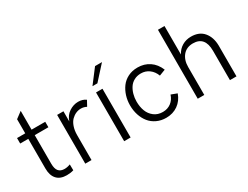

<svg xmlns="http://www.w3.org/2000/svg" viewBox="-67 -1173 2145 1664"><g transform="rotate(-30 1005.5 -341.5)"><path d="M235.8 7.3Q170.9 7.3 137 -29.8Q103 -66.9 103 -136.7V-433.1H22V-487.8H104V-628.9L167.5 -676.3V-487.8H304.2V-433.1H167.5V-147Q167.5 -96.2 187.3 -73Q207 -49.8 246.6 -49.8Q273.9 -49.8 303.7 -61.5L304.7 -2.4Q274.4 7.3 235.8 7.3Z M423.3 0V-487.8H486.3V-385.7Q503.4 -439 546.4 -467.3Q589.4 -495.6 636.7 -495.6Q681.6 -495.6 712.9 -472.2L683.6 -418.5Q657.7 -432.6 627.9 -432.6Q602.5 -432.6 578.1 -422.1Q553.7 -411.6 532.7 -390.9Q511.7 -370.1 498.8 -333.3Q485.8 -296.4 485.8 -249V0Z M813 -550.3 919.4 -689.9H988.8L862.3 -550.3ZM812.5 0V-487.8H877V0Z M1231.4 7.3Q1180.2 7.3 1138.2 -12.5Q1096.2 -32.2 1068.8 -66.2Q1041.5 -100.1 1026.6 -145.5Q1011.7 -190.9 1011.7 -243.2Q1011.7 -292 1025.6 -336.7Q1039.6 -381.3 1065.9 -417.2Q1092.3 -453.1 1134.8 -474.4Q1177.2 -495.6 1230.5 -495.6Q1297.9 -495.6 1348.9 -461.2Q1399.9 -426.8 1426.8 -361.3L1365.2 -337.4Q1347.7 -383.8 1312.3 -410.2Q1276.9 -436.5 1230.5 -436.5Q1192.4 -436.5 1162.4 -420.4Q1132.3 -404.3 1114.3 -377Q1096.2 -349.6 1086.7 -315.4Q1077.1 -281.2 1077.1 -243.2Q1077.1 -190.9 1093 -148.7Q1108.9 -106.4 1144.5 -78.9Q1180.2 -51.3 1231 -51.3Q1278.3 -51.3 1313.2 -77.4Q1348.1 -103.5 1362.8 -149.4L1421.9 -127Q1399.4 -63.5 1349.1 -28.1Q1298.8 7.3 1231.4 7.3Z M1548.8 0V-689.9H1614.3V-404.8Q1637.2 -448.7 1677 -472.2Q1716.8 -495.6 1766.1 -495.6Q1848.1 -495.6 1891.6 -443.8Q1935.1 -392.1 1936.5 -309.1V0H1871.1V-293.9Q1871.1 -436.5 1751.5 -436.5Q1687.5 -436.5 1650.9 -393.1Q1614.3 -349.6 1614.3 -278.3V0Z"/></g></svg>

Font: HK Grotesk Legacy
Style: Regular
Weight: 400
Designer: Alfredo Marco Pradil
Foundry: Hanken Design Co.
Version: Version 2.022;PS 002.022;hotconv 1.0.88;makeotf.lib2.5.64775